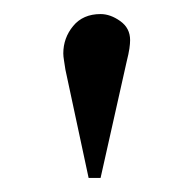

<svg xmlns="http://www.w3.org/2000/svg" viewBox="-20 -802 275 273"><path d="M106 -549 73 -703Q72 -710 71 -716Q70 -722 70 -726Q70 -748 84 -765Q98 -782 123 -782Q137 -782 151 -772Q165 -762 165 -745Q165 -740 164 -733Q163 -726 160 -714L123 -549Z"/></svg>

Font: Literata 60pt
Style: Regular
Weight: 400
Designer: Latin by Veronika Burian and Jose Scaglione. Greek by Irene Vlachou. Cyrillic by Vera Evstafieva.
Foundry: TypeTogether
Version: Version 3.002